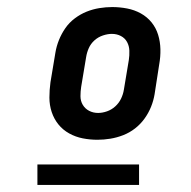

<svg xmlns="http://www.w3.org/2000/svg" viewBox="-20 -713 540 544"><path d="M256 -317Q235 -317 214.5 -321Q194 -325 176 -335Q158 -345 145.5 -360.5Q133 -376 126.5 -395.5Q120 -415 120 -436.5Q120 -458 123 -480L137 -564Q140 -582 147 -599.5Q154 -617 165 -633Q176 -649 192 -661Q208 -673 225.5 -680Q243 -687 261.5 -690Q280 -693 298 -693Q319 -693 340 -689Q361 -685 379 -675Q397 -665 409.5 -649.5Q422 -634 428 -614.5Q434 -595 434.5 -573.5Q435 -552 431 -530L418 -446Q415 -428 408 -410.5Q401 -393 389.5 -377Q378 -361 362.5 -349Q347 -337 329 -330Q311 -323 292.5 -320Q274 -317 256 -317ZM258 -393Q270 -393 283 -397.5Q296 -402 306.5 -411.5Q317 -421 323 -433.5Q329 -446 331 -459L345 -543Q347 -556 346.5 -569.5Q346 -583 340 -594Q334 -605 322.5 -611Q311 -617 297 -617Q285 -617 271.5 -612.5Q258 -608 247.5 -598.5Q237 -589 231.5 -576.5Q226 -564 224 -551L210 -467Q208 -454 208 -440.5Q208 -427 214.5 -416Q221 -405 232.5 -399Q244 -393 258 -393ZM86 -189V-247H374V-189Z"/></svg>

Font: Iosevka Web
Style: Bold Italic
Weight: 700
Italic angle: -9°
Monospace: yes
Designer: Belleve Invis
Foundry: Belleve Invis
Version: Version 28.0.3; ttfautohint (v1.8.3)